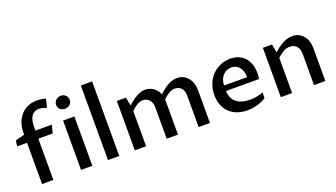

<svg xmlns="http://www.w3.org/2000/svg" viewBox="-67 -1337 3312 1892"><g transform="rotate(-20 1589.0 -391.0)"><path d="M125.5 -433.1H21.5L30.3 -492.7L126 -517.6V-540Q126 -591.8 141.6 -637.5Q157.2 -683.1 186.8 -717.5Q216.3 -752 259.8 -772Q303.2 -792 358.9 -792Q380.4 -792 404.1 -788.8Q427.7 -785.6 449.7 -778.8L429.7 -694.3L419.9 -689.5Q404.8 -697.8 387 -702.6Q369.1 -707.5 349.6 -707.5Q321.3 -707.5 301.3 -696.3Q281.2 -685.1 268.6 -665.3Q255.9 -645.5 250 -618.4Q244.1 -591.3 244.1 -559.6V-517.6H416L395 -433.1H244.1V0H125.5Z M534.2 -517.6H652.8V0H534.2ZM593.3 -619.6Q577.6 -619.6 564.7 -624.8Q551.8 -629.9 542.2 -638.7Q532.7 -647.5 527.6 -659.7Q522.5 -671.9 522.5 -686Q522.5 -700.7 528.1 -713.1Q533.7 -725.6 543.7 -735.1Q553.7 -744.6 567.1 -750Q580.6 -755.4 596.2 -755.4Q611.3 -755.4 624 -750Q636.7 -744.6 646 -735.6Q655.3 -726.6 660.6 -714.1Q666 -701.7 666 -687.5Q666 -672.9 660.4 -660.4Q654.8 -647.9 644.8 -638.9Q634.8 -629.9 621.6 -624.8Q608.4 -619.6 593.3 -619.6Z M816.9 -782.2H935.1V0H816.9Z M1098.1 -517.6H1193.8L1210.4 -429.2Q1227.5 -444.8 1248.8 -462.2Q1270 -479.5 1294.2 -493.9Q1318.4 -508.3 1344.5 -517.8Q1370.6 -527.3 1397 -527.3Q1420.4 -527.3 1442.4 -519.8Q1464.4 -512.2 1482.9 -499Q1501.5 -485.8 1515.6 -467.5Q1529.8 -449.2 1537.6 -427.2Q1556.6 -443.4 1577.6 -461.2Q1598.6 -479 1622.6 -493.7Q1646.5 -508.3 1673.1 -517.8Q1699.7 -527.3 1730 -527.3Q1766.1 -527.3 1794.9 -513.2Q1823.7 -499 1844 -474.4Q1864.3 -449.7 1875.2 -416.3Q1886.2 -382.8 1886.2 -343.8V0H1767.6V-330.6Q1767.6 -379.9 1742.7 -408.4Q1717.8 -437 1675.8 -437Q1658.2 -437 1642.3 -431.9Q1626.5 -426.8 1611.3 -417.7Q1596.2 -408.7 1581.1 -396Q1565.9 -383.3 1549.8 -368.7Q1550.8 -362.8 1550.8 -356.9Q1550.8 -351.1 1550.8 -343.8V0H1432.6V-330.6Q1432.6 -355 1425.8 -374.8Q1418.9 -394.5 1406.7 -408.4Q1394.5 -422.4 1377.4 -429.7Q1360.4 -437 1339.8 -437Q1322.8 -437 1307.1 -431.9Q1291.5 -426.8 1276.6 -417.7Q1261.7 -408.7 1246.8 -396.5Q1231.9 -384.3 1216.3 -369.6V0H1098.1Z M2475.6 -47.4Q2454.1 -32.2 2429.2 -21.5Q2404.3 -10.7 2377.9 -3.7Q2351.6 3.4 2325.4 6.6Q2299.3 9.8 2275.9 9.8Q2221.7 9.8 2175 -6.8Q2128.4 -23.4 2094 -55.7Q2059.6 -87.9 2040 -135Q2020.5 -182.1 2020.5 -243.2Q2020.5 -308.1 2042.5 -360.8Q2064.5 -413.6 2101.3 -450.4Q2138.2 -487.3 2186.8 -507.3Q2235.4 -527.3 2288.1 -527.3Q2332 -527.3 2369.9 -512.9Q2407.7 -498.5 2435.3 -470.2Q2462.9 -441.9 2478.5 -399.4Q2494.1 -356.9 2494.1 -300.8Q2494.1 -287.1 2492.9 -271.7Q2491.7 -256.3 2488.8 -241.7H2143.1Q2143.1 -202.1 2157 -171.9Q2170.9 -141.6 2196.3 -121.3Q2221.7 -101.1 2257.3 -90.6Q2293 -80.1 2335.9 -80.1Q2348.1 -80.1 2364.5 -81.1Q2380.9 -82 2399.4 -85Q2418 -87.9 2437.5 -93Q2457 -98.1 2475.6 -106.4ZM2384.3 -299.3Q2384.3 -335 2375.2 -361.8Q2366.2 -388.7 2350.6 -406.7Q2335 -424.8 2314.2 -433.8Q2293.5 -442.9 2269.5 -442.9Q2242.7 -442.9 2219.7 -432.1Q2196.8 -421.4 2179.7 -402.1Q2162.6 -382.8 2152.8 -356.4Q2143.1 -330.1 2143.1 -299.3Z M2629.4 -517.6H2725.1L2741.7 -429.2Q2758.8 -444.8 2780.3 -462.2Q2801.8 -479.5 2827.1 -493.9Q2852.5 -508.3 2880.6 -517.8Q2908.7 -527.3 2939 -527.3Q2974.6 -527.3 3003.7 -513.9Q3032.7 -500.5 3053.2 -476.3Q3073.7 -452.1 3085 -418.5Q3096.2 -384.8 3096.2 -344.7V0H2977.5V-330.6Q2977.5 -356.9 2970.2 -377Q2962.9 -397 2950 -410.2Q2937 -423.3 2919.2 -430.2Q2901.4 -437 2880.9 -437Q2844.7 -437 2812.5 -418.5Q2780.3 -399.9 2747.6 -369.6V0H2629.4Z"/></g></svg>

Font: Proza Libre
Style: Medium
Weight: 500
Designer: Jasper de Waard
Foundry: Jasper de Waard
Version: Version 1.000; ttfautohint (v1.4.1.8-43bc)